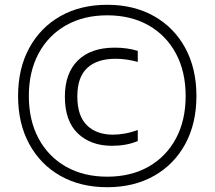

<svg xmlns="http://www.w3.org/2000/svg" viewBox="-20 -771 896 802"><path d="M428 11Q316 11 232.2 -36.5Q148.5 -84 102 -169.8Q55.5 -255.5 55.5 -370Q55.5 -484.5 102 -570.2Q148.5 -656 232.2 -703.5Q316 -751 428 -751Q539.5 -751 623.5 -703.5Q707.5 -656 754 -570.2Q800.5 -484.5 800.5 -370Q800.5 -255.5 754 -169.8Q707.5 -84 623.5 -36.5Q539.5 11 428 11ZM428 -33Q527 -33 600.8 -75Q674.5 -117 715 -192.8Q755.5 -268.5 755.5 -370Q755.5 -471.5 715 -547.2Q674.5 -623 600.8 -665Q527 -707 428 -707Q329 -707 255.2 -665Q181.5 -623 141 -547.2Q100.5 -471.5 100.5 -370Q100.5 -268.5 141 -192.8Q181.5 -117 255.2 -75Q329 -33 428 -33ZM447.5 -162Q359 -162 305 -213.8Q251 -265.5 251 -367Q251 -465 305.2 -518.5Q359.5 -572 459.5 -572Q511 -572 555.5 -558.5V-512.5Q532.5 -518.5 510.2 -522Q488 -525.5 462.5 -525.5Q385.5 -525.5 344.2 -487Q303 -448.5 303 -368.5Q303 -287 343 -247.8Q383 -208.5 452 -208.5Q473.5 -208.5 499.2 -212.8Q525 -217 555.5 -228V-182Q531 -171.5 504 -166.8Q477 -162 447.5 -162Z"/></svg>

Font: Encode Sans Lt
Style: Regular
Weight: 300
Designer: Multiple Designers
Foundry: Impallari Type
Version: Version 3.002; ttfautohint (v1.8.3) -l 8 -r 50 -G 200 -x 14 